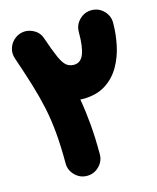

<svg xmlns="http://www.w3.org/2000/svg" viewBox="-113 -746 741 908"><g transform="rotate(-15 257.5 -292.5)"><path d="M200.2 83.5Q166 83.5 141.4 58.8Q116.7 34.2 116.7 0Q116.7 -85.4 110.6 -152.3Q104.5 -219.2 91.6 -279.1Q78.6 -338.9 59.3 -401.6Q40 -464.4 13.7 -541.5Q4.4 -567.9 13.2 -594Q22 -620.1 43.5 -635.7Q52.7 -643.1 63.5 -647Q95.2 -659.2 127.9 -644.8Q160.6 -630.4 171.4 -598.1Q193.8 -532.2 209.2 -498Q224.6 -463.9 239.7 -451.9Q254.9 -439.9 276.4 -439.9Q308.6 -439.9 323.2 -474.4Q337.9 -508.8 337.9 -584Q337.9 -618.7 362.8 -643.3Q387.7 -668 421.9 -668Q456.5 -668 481.2 -643.3Q505.9 -618.7 505.9 -584Q505.9 -532.2 494.9 -477.5Q483.9 -422.9 457.5 -376.5Q431.2 -330.1 386.5 -301.5Q341.8 -272.9 274.4 -272.9Q268.1 -272.9 262.2 -273.4Q272.9 -212.4 278.6 -145.8Q284.2 -79.1 284.2 0Q284.2 34.2 259.5 58.8Q234.9 83.5 200.2 83.5Z"/></g></svg>

Font: Mikhak Black
Style: Regular
Weight: 900
Designer: Amin Abedi
Version: Version 3.3